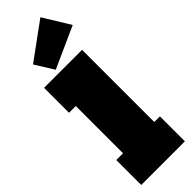

<svg xmlns="http://www.w3.org/2000/svg" viewBox="-357 -1098 1104 1104"><g transform="rotate(-45 194.5 -546.0)"><path d="M326 -203H372V0H17V-203H72V-587H17V-790H326ZM289 -1092 389 -929 138 -816 67 -930Z"/></g></svg>

Font: Hepta Slab ExtraLight Black
Style: Regular
Weight: 900
Version: Version 1.102